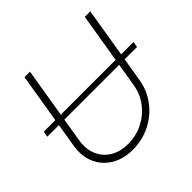

<svg xmlns="http://www.w3.org/2000/svg" viewBox="-180 -913 1109 1109"><g transform="rotate(-45 374.5 -358.0)"><path d="M748.5 -425.8 742.7 -391.1H9.3L15.6 -425.8ZM652.3 -727.5H697.3L617.7 -246.1Q605.5 -171.9 561.5 -113.5Q517.6 -55.2 451.2 -21.7Q384.8 11.7 306.2 12.2Q228.5 11.7 173.6 -22Q118.7 -55.7 93.5 -113.8Q68.4 -171.9 80.6 -246.1L159.7 -727.5H204.6L125.5 -248.5Q114.7 -185.5 134.8 -136.5Q154.8 -87.4 200 -59.3Q245.1 -31.2 311 -30.8Q377 -31.2 432.6 -59.3Q488.3 -87.4 525.6 -136.5Q563 -185.5 573.2 -248.5Z"/></g></svg>

Font: Inter Tight ExtraLight
Style: Italic
Weight: 250
Italic angle: -9.39999°
Designer: Rasmus Andersson
Foundry: rsms
Version: Version 3.004